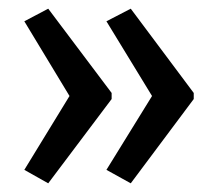

<svg xmlns="http://www.w3.org/2000/svg" viewBox="-20 -485 500 442"><path d="M426 -257 281 -63 225 -94 330 -264 225 -436 281 -465 426 -271ZM237 -257 91 -63 36 -94 140 -264 36 -436 91 -465 237 -271Z"/></svg>

Font: Noto Sans Bengali ExtraCondensed
Style: Regular
Weight: 400
Width: 2
Designer: Jelle Bosma - Monotype Design Team
Foundry: Monotype Imaging Inc.
Version: Version 2.003; ttfautohint (v1.8.4.7-5d5b)